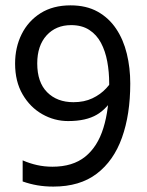

<svg xmlns="http://www.w3.org/2000/svg" viewBox="-20 -682 544 710"><path d="M406.6 -404.9Q394.4 -378.7 373.1 -355.8Q351.9 -332.8 321.7 -318.5Q291.5 -304.1 251.6 -304.1Q191.1 -304.1 154.4 -340.9Q117.7 -377.7 117.7 -447.5Q117.7 -513 152.2 -551.1Q186.8 -589.1 243.2 -589.1Q282.7 -589.1 310.1 -571.4Q337.4 -553.7 353.4 -523.5Q369.4 -493.3 376.6 -454.7Q383.8 -416 383.8 -373.3Q383.8 -277.9 362.3 -208.7Q340.9 -139.4 294.9 -102.5Q249 -65.5 173.9 -65.5Q144 -65.5 117 -71.6Q89.9 -77.6 63.8 -89V-11Q90.2 -1.6 117.9 3.2Q145.7 8 177.3 8Q275.2 8 337.8 -39.7Q400.4 -87.3 431 -172.9Q461.7 -258.5 461.7 -373.3Q461.7 -431.3 449 -483.3Q436.4 -535.4 409.5 -575.6Q382.6 -615.8 340.9 -639Q299.1 -662.2 240.9 -662.2Q176 -662.2 130.1 -633.3Q84.3 -604.4 60 -555.5Q35.8 -506.7 35.8 -446.8Q35.8 -380.7 63.6 -333Q91.3 -285.3 136.2 -259.8Q181.1 -234.3 232 -234.3Q298.5 -234.3 338.6 -258.2Q378.6 -282 407.9 -334.6Z"/></svg>

Font: Hind Variable Light
Style: Regular
Weight: 300
Designer: Manushi Parikh, Satya Rajpurohit
Foundry: Indian Type Foundry
Version: Version 3.000